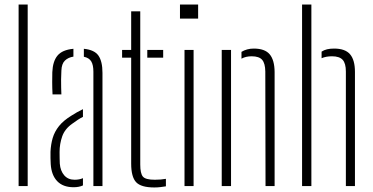

<svg xmlns="http://www.w3.org/2000/svg" viewBox="-20 -820 1643 846"><path d="M62 0V-800H102V0Z M203.5 -97Q203 -112 202.5 -123.8Q202 -135.5 202.5 -151Q204 -184 212.2 -212Q220.5 -240 240 -264.5Q259.5 -289 295.5 -311Q306 -318 319 -325.2Q332 -332.5 345.5 -339V-305Q335 -300 323.5 -292.5Q312 -285 298.5 -275Q265.5 -252 254 -218.8Q242.5 -185.5 242.5 -150Q242.5 -136 242.8 -122.5Q243 -109 243.5 -99Q246 -67 263 -47.5Q280 -28 308.5 -28Q330 -28 345.5 -35V-3Q328 5 304.5 5Q257.5 5 232 -21.8Q206.5 -48.5 203.5 -97ZM211.5 -404Q210 -433.5 210 -457.2Q210 -481 210.5 -502Q212.5 -550 233.5 -575.2Q254.5 -600.5 303.5 -605V-570.5Q280.5 -567 266 -553Q251.5 -539 250.5 -509Q249.5 -489 249.2 -469.8Q249 -450.5 249.5 -433.8Q250 -417 250.5 -404ZM391.5 0V-504Q391.5 -533.5 382.2 -549.2Q373 -565 349.5 -570V-605Q396 -600.5 413.8 -575Q431.5 -549.5 431.5 -499V0Z M518 -566V-600H558V-770H598V-95Q598 -56 609.5 -42Q621 -28 662 -28Q678 -28 687.8 -29Q697.5 -30 711 -32V1Q699 3 686.2 4.5Q673.5 6 660 6Q601.5 6 579.8 -17.2Q558 -40.5 558 -99V-566ZM629 -566V-600H699V-566Z M773 -738V-800H853V-738ZM793 0V-600H833V0Z M957 0V-600H998V0ZM1150 0 1149 -505Q1148.5 -541 1135 -556.5Q1121.5 -572 1089 -572Q1076.5 -572 1065.2 -569.5Q1054 -567 1044 -561.5V-591.5Q1055.5 -598.5 1069 -602.2Q1082.5 -606 1098 -606Q1147 -606 1168.2 -580.8Q1189.5 -555.5 1190 -503V0Z M1311 0V-800H1352V0ZM1504 0V-505Q1504 -541 1489.8 -556.5Q1475.5 -572 1443 -572Q1416.5 -572 1397 -563.5V-592.5Q1407.5 -599.5 1421.2 -602.8Q1435 -606 1452 -606Q1501 -606 1522.5 -580.8Q1544 -555.5 1544 -503V0Z"/></svg>

Font: Big Shoulders Stencil Text Thin Thin
Style: Regular
Weight: 250
Version: Version 2.001